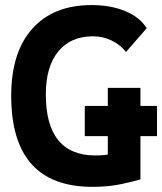

<svg xmlns="http://www.w3.org/2000/svg" viewBox="-20 -723 636 753"><path d="M342.8 9.8Q183.3 9.8 103.6 -79.6Q23.9 -168.9 23.9 -347.7Q23.9 -517.1 106.4 -610.1Q189 -703.1 338.9 -703.1Q414.5 -703.1 471.4 -679.4Q528.3 -655.7 555.2 -612.3L474.1 -519Q451.7 -547.9 417.7 -564.2Q383.8 -580.6 344.7 -580.6Q257 -580.6 208.3 -521Q159.7 -461.4 159.7 -352.5Q159.7 -232.9 208.6 -173.1Q257.5 -113.3 354.5 -113.3Q397.5 -113.3 430.4 -122.3Q463.4 -131.3 484.4 -137.7L530.8 -19.5Q510.3 -13.2 459.2 -1.7Q408.2 9.8 342.8 9.8ZM402.8 -19.5V-378.4H530.8V-19.5ZM312.5 -189V-307.6H595.7V-189Z"/></svg>

Font: Cascadia Mono PL
Style: Regular
Weight: 400
Monospace: yes
Designer: Aaron Bell
Foundry: Saja Typeworks
Version: Version 2102.003